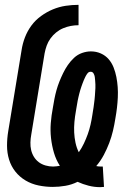

<svg xmlns="http://www.w3.org/2000/svg" viewBox="-20 -763 540 792"><path d="M393 9Q369 9 345.5 3Q322 -3 300 -13Q276 -1 249.5 3.5Q223 8 198 8Q168 8 139 2Q110 -4 85.5 -18.5Q61 -33 43.5 -55Q26 -77 17.5 -104.5Q9 -132 9 -162Q9 -192 14 -222L69 -556Q73 -583 83 -609Q93 -635 109.5 -657.5Q126 -680 149.5 -697Q173 -714 198.5 -724.5Q224 -735 250.5 -739Q277 -743 304 -743V-659Q288 -659 272 -656Q256 -653 240.5 -646.5Q225 -640 211.5 -629Q198 -618 188 -604Q178 -590 172.5 -574.5Q167 -559 164 -543L109 -208Q106 -192 105.5 -175.5Q105 -159 108.5 -144Q112 -129 120 -116Q128 -103 140 -94Q152 -85 167.5 -80.5Q183 -76 199 -76Q206 -76 213 -77Q220 -78 227 -79Q211 -104 202.5 -133Q194 -162 190.5 -193Q187 -224 189.5 -255.5Q192 -287 198 -318Q201 -337 204.5 -355Q208 -373 213 -391Q218 -409 225 -426.5Q232 -444 240.5 -461.5Q249 -479 260 -495Q271 -511 285.5 -524.5Q300 -538 318.5 -544.5Q337 -551 355 -551Q377 -551 396 -542.5Q415 -534 428 -519Q441 -504 448.5 -485Q456 -466 460 -445.5Q464 -425 465.5 -404Q467 -383 466 -361.5Q465 -340 462.5 -318.5Q460 -297 456 -275Q452 -249 446 -223.5Q440 -198 430.5 -173Q421 -148 408 -123.5Q395 -99 377 -78Q382 -77 386.5 -76.5Q391 -76 396 -76Q398 -76 400 -76Q402 -76 404 -76L409 8Q405 8 401 8.5Q397 9 393 9ZM305 -135Q317 -152 326 -171Q335 -190 342 -209.5Q349 -229 353.5 -249Q358 -269 361 -289Q362 -297 363.5 -305Q365 -313 366 -320.5Q367 -328 368 -336Q369 -344 370 -352Q371 -360 371.5 -368Q372 -376 372.5 -384Q373 -392 373.5 -399.5Q374 -407 373.5 -415Q373 -423 372.5 -430.5Q372 -438 371 -445.5Q370 -453 366 -460Q362 -467 354 -467Q346 -467 341 -460.5Q336 -454 332.5 -447Q329 -440 326 -433Q323 -426 320.5 -419Q318 -412 315.5 -405Q313 -398 311 -391Q309 -384 307 -376.5Q305 -369 303.5 -362Q302 -355 300.5 -348Q299 -341 298 -333.5Q297 -326 295.5 -319Q294 -312 293 -304Q289 -282 287 -260Q285 -238 286 -216.5Q287 -195 291.5 -174Q296 -153 305 -135Z"/></svg>

Font: Iosevka Slab Semibold Oblique
Style: Regular
Weight: 600
Italic angle: -9°
Monospace: yes
Designer: Belleve Invis
Foundry: Belleve Invis
Version: Version 11.1.1; ttfautohint (v1.8.3)